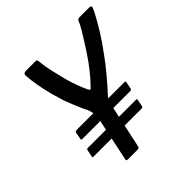

<svg xmlns="http://www.w3.org/2000/svg" viewBox="-178 -816 959 959"><g transform="rotate(-45 301.5 -336.5)"><path d="M344 -295Q337 -287 331 -272.5Q325 -258 323 -247L272 -9Q271 -5 267.5 -2.5Q264 0 261 0H188Q184 0 182 -2.5Q180 -5 181 -9L231 -246Q235 -266 231 -286.5Q227 -307 221 -320Q215 -330 207 -348.5Q199 -367 190.5 -387.5Q182 -408 175.5 -425.5Q169 -443 167 -452Q150 -505 141 -549Q132 -593 128.5 -621.5Q125 -650 125 -656Q125 -666 130 -669.5Q135 -673 142 -673H212Q217 -673 219 -670.5Q221 -668 222 -662Q223 -645 228 -616.5Q233 -588 241 -555Q249 -522 257 -492Q265 -465 274.5 -439.5Q284 -414 295 -390Q300 -381 303.5 -379.5Q307 -378 316 -389Q328 -401 341.5 -416.5Q355 -432 368.5 -449Q382 -466 393 -481Q415 -512 438 -547.5Q461 -583 479.5 -614Q498 -645 505 -663Q508 -669 511.5 -671Q515 -673 521 -673H593Q598 -673 601.5 -669.5Q605 -666 600 -656Q598 -650 583 -621.5Q568 -593 541 -549Q514 -505 475 -453Q466 -440 450.5 -420Q435 -400 416 -377Q397 -354 378 -332.5Q359 -311 344 -295ZM101 -233Q95 -233 94.5 -235Q94 -237 95 -241L101 -275Q103 -281 105 -283Q107 -285 113 -285H450Q455 -285 457 -283Q459 -281 457 -276L450 -240Q449 -236 447 -234.5Q445 -233 439 -233ZM79 -131Q73 -131 72.5 -133Q72 -135 73 -140L80 -173Q81 -179 83 -180.5Q85 -182 91 -182H428Q433 -182 435 -180.5Q437 -179 435 -173L428 -138Q427 -134 425 -132.5Q423 -131 417 -131Z"/></g></svg>

Font: Glory Medium
Style: Italic
Weight: 500
Italic angle: -12°
Version: Version 1.011